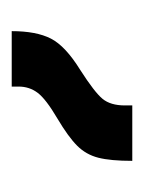

<svg xmlns="http://www.w3.org/2000/svg" viewBox="22 -876 251 336"><g transform="rotate(90 148.0 -708.5)"><path d="M103 -723Q142 -748 153.5 -762Q165 -776 165 -801V-814H262Q262 -776 256.5 -754.5Q251 -733 235.5 -717.5Q220 -702 188 -683Q154 -663 143 -648.5Q132 -634 132 -615V-603H35Q35 -646 48 -671.5Q61 -697 103 -723Z"/></g></svg>

Font: Noto Sans Armenian Medium
Style: Regular
Weight: 500
Designer: Monotype Design team
Foundry: Monotype Imaging Inc.
Version: Version 1.000